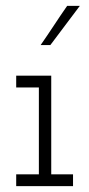

<svg xmlns="http://www.w3.org/2000/svg" viewBox="-20 -632 303 652"><path d="M35 -40H112V-335H35V-375H154V-40H228V0H35ZM118 -479Q141 -512 163 -545.5Q185 -579 208 -612H251Q226 -579 201 -545.5Q176 -512 151 -479Z"/></svg>

Font: Josefin Slab
Style: Regular
Weight: 400
Designer: Santiago Orozco
Foundry: Typemade
Version: Version 1.000